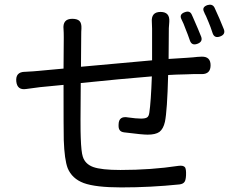

<svg xmlns="http://www.w3.org/2000/svg" viewBox="-20 -796 1015 837"><path d="M509 21Q397 21 345 2Q294 -17 275 -63Q261 -100 258 -185Q257 -227 257 -426L154 -416Q128 -413 94 -408Q55 -402 51 -441Q47 -482 88 -483H90Q129 -485 148 -487Q159 -488 191 -491Q232 -495 257 -497L258 -632Q258 -656 257 -668Q252 -714 295 -714Q317 -714 326.5 -704.5Q336 -695 335 -672Q334 -661 334 -635L333 -505Q442 -515 643 -533V-602V-671Q643 -689 642 -699Q638 -744 680 -744Q721 -744 718 -701Q716 -681 716 -673Q716 -651 715.5 -605.5Q715 -560 715 -539Q743 -541 794 -544Q812 -545 821 -546Q828 -547 840.5 -548Q853 -549 859 -549Q898 -550 898 -511.5Q898 -473 860 -473Q841 -473 821 -473Q813 -473 794 -472Q743 -471 713 -469Q709 -313 699 -265Q692 -234 675 -221Q658 -209 624 -209Q600 -209 530 -218Q524 -219 521 -219Q506 -221 501 -230Q496 -237 497 -254Q498 -292 539 -284Q574 -279 595 -279Q613 -279 621 -284Q629 -289 631 -305Q638 -352 642 -463Q506 -452 332 -434Q330 -233 332 -196Q334 -134 341 -113Q351 -81 386 -68Q422 -55 505 -55Q639 -55 758 -73Q780 -76 787 -66Q792 -57 791 -32Q790 -12 785 -4Q779 6 762 8Q636 21 509 21ZM808 -619Q798 -648 790 -667Q780 -695 771 -712Q760 -734 786 -743Q808 -751 816 -732Q818 -728 821 -721Q847 -662 857 -636Q865 -614 840.5 -605Q816 -596 808 -619ZM907 -651Q898 -679 889 -700Q885 -709 878 -726Q872 -737 870 -743Q858 -765 885 -774Q906 -780 915 -763Q937 -716 956 -668Q964 -646 939.5 -637Q915 -628 907 -651Z"/></svg>

Font: GenSenRounded JP R
Style: Regular
Weight: 400
Version: Version 1.501;PS 1;hotconv 16.6.51;makeotf.lib2.5.65220